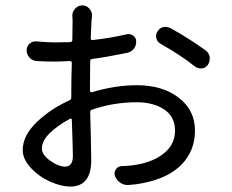

<svg xmlns="http://www.w3.org/2000/svg" viewBox="-20 -644 864 714"><path d="M221.7 -24.4Q251 -24.4 251 -63.5Q251 -88.9 247.1 -199.2Q247.1 -201.2 244.6 -202.6Q242.2 -204.1 240.2 -202.1Q194.3 -177.7 165 -148.9Q135.7 -120.1 135.7 -91.8Q135.7 -68.4 166.5 -46.4Q197.3 -24.4 221.7 -24.4ZM314.5 -306.6Q314.5 -303.7 316.9 -302.2Q319.3 -300.8 321.3 -300.8Q407.2 -327.1 489.3 -327.1Q584 -327.1 644.5 -280.8Q705.1 -234.4 705.1 -158.2Q705.1 -84 655.8 -32.7Q606.4 18.6 510.7 37.1Q488.3 42 458 43.9Q456.1 43.9 454.1 43.9Q439.5 43.9 426.8 35.2Q413.1 25.4 407.2 9.8Q403.3 -3.9 411.6 -15.1Q419.9 -26.4 433.6 -26.4Q466.8 -27.3 491.2 -32.2Q552.7 -43 591.8 -75.7Q630.9 -108.4 630.9 -158.2Q630.9 -210 590.8 -236.8Q550.8 -263.7 488.3 -263.7Q402.3 -263.7 322.3 -236.3Q315.4 -234.4 315.4 -226.6Q316.4 -193.4 317.9 -130.4Q319.3 -67.4 319.3 -48.8Q319.3 49.8 241.2 49.8Q208 49.8 167 31.7Q126 13.7 95.2 -19Q64.5 -51.8 64.5 -85.9Q64.5 -139.6 116.2 -189.5Q168 -239.3 239.3 -271.5Q245.1 -274.4 245.1 -281.2V-300.8Q245.1 -318.4 245.6 -355Q246.1 -391.6 247.1 -410.2Q247.1 -417 239.3 -417Q204.1 -415 183.6 -415Q150.4 -415 116.2 -417Q100.6 -418 89.8 -429.7Q79.1 -441.4 79.1 -457Q79.1 -471.7 89.8 -481.4Q100.6 -491.2 115.2 -490.2Q155.3 -486.3 183.6 -486.3Q203.1 -486.3 241.2 -487.3Q249 -488.3 249 -495.1Q249 -513.7 249.5 -538.1Q250 -562.5 250 -567.4Q250 -574.2 249 -584Q248 -599.6 259.3 -611.8Q270.5 -624 286.1 -624Q301.8 -624 312.5 -611.8Q323.2 -599.6 322.3 -584Q321.3 -574.2 320.3 -567.4Q319.3 -545.9 317.4 -501Q317.4 -494.1 325.2 -495.1Q393.6 -502.9 451.2 -516.6Q463.9 -519.5 475.1 -511.7Q486.3 -503.9 486.3 -490.2Q487.3 -474.6 477.5 -462.4Q467.8 -450.2 452.1 -447.3Q380.9 -432.6 323.2 -424.8Q315.4 -423.8 315.4 -417Q315.4 -397.5 314.9 -360.4Q314.5 -323.2 314.5 -306.6ZM578.1 -480.5Q565.4 -487.3 561.5 -501Q560.5 -505.9 560.5 -509.8Q560.5 -518.6 565.4 -526.4Q572.3 -539.1 585.9 -543Q591.8 -543.9 595.7 -543.9Q604.5 -543.9 613.3 -540Q684.6 -500 744.1 -457Q756.8 -448.2 759.8 -432.6Q759.8 -428.7 759.8 -425.8Q759.8 -414.1 753.9 -404.3Q746.1 -391.6 731.4 -389.6Q728.5 -389.6 726.6 -389.6Q714.8 -389.6 705.1 -396.5Q651.4 -439.5 578.1 -480.5Z"/></svg>

Font: Gen Jyuu Gothic P Regular
Style: Regular
Weight: 400
Designer: [Source Han Sans]
Ryoko NISHIZUKA  (kana & ideographs); Paul D. Hunt (Latin, Greek & Cyrillic); Wenlong ZHANG  (bopomofo
Version: Version 1.002.20150607